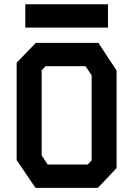

<svg xmlns="http://www.w3.org/2000/svg" viewBox="-20 -902 640 922"><path d="M152 -696H452.5L540 -563V-95L450 0H150.5L60 -133V-601ZM180 -155.5 209 -112H401.5L420 -132V-540.5L391 -584H198.5L180 -564ZM498.5 -769.5H101.5V-881.5H498.5Z"/></svg>

Font: Kode Mono
Style: Regular
Weight: 400
Monospace: yes
Designer: Isa Ozler
Foundry: Kadena LLC
Version: Version 1.000;gftools[0.9.28]